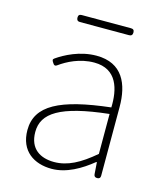

<svg xmlns="http://www.w3.org/2000/svg" viewBox="-108 -784 752 878"><g transform="rotate(15 268.0 -344.5)"><path d="M446 -255V-341C446 -448 408 -540 284 -540C205 -540 137 -503 101 -478C92 -472 94 -467 100 -458C106 -448 111 -444 121 -451C157 -477 214 -507 282 -507C391 -507 413 -414 410 -329C173 -302 66 -247 66 -130C66 -30 136 13 218 13C288 13 354 -26 408 -70H411L415 -14C416 -4 421 0 431 0C441 0 446 -5 446 -15V-170ZM410 -250V-203V-109C341 -50 284 -20 221 -20C157 -20 103 -50 103 -131C103 -220 181 -273 410 -298ZM286 -702H170C159 -702 154 -697 154 -686C154 -675 159 -669 170 -669H286H403C414 -669 419 -675 419 -686C419 -697 414 -702 403 -702Z"/></g></svg>

Font: GenSenRounded2 TW EL
Style: Regular
Weight: 250
Version: Version 2.100;PS 2.1;hotconv 16.6.51;makeotf.lib2.5.65220 DE